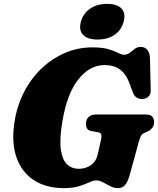

<svg xmlns="http://www.w3.org/2000/svg" viewBox="-20 -959 817 993"><path d="M457 -714Q510 -714 541.5 -704.5Q573 -695 591 -685.5Q609 -676 622 -676Q638.5 -676 651.2 -686.2Q664 -696.5 677.2 -706.5Q690.5 -716.5 707.5 -716.5Q728 -716.5 741 -702.2Q754 -688 755.5 -660.5L759.5 -496Q760.5 -472 749 -460.5Q737.5 -449 721 -447.5Q682 -443 667 -481L650.5 -526Q632 -577 600 -599.8Q568 -622.5 521 -622.5Q443.5 -622.5 384.8 -548Q326 -473.5 302 -327Q287 -237.5 294.8 -184.5Q302.5 -131.5 327 -108.8Q351.5 -86 387.5 -86Q423 -86 450.2 -105Q477.5 -124 486 -163L503 -238.5Q506 -252.5 504 -262.2Q502 -272 491 -274L450 -282Q435.5 -284.5 430 -295Q424.5 -305.5 424.5 -319Q424.5 -340.5 438.2 -353.8Q452 -367 478.5 -367H731Q759 -367 768 -355.2Q777 -343.5 777 -326.5Q777 -309 767 -297.2Q757 -285.5 744.5 -279.5L726.5 -271.5Q715.5 -266.5 710.2 -258.2Q705 -250 700.5 -235L649.5 -49.5Q639 -15 625.5 -0.5Q612 14 589 14Q569.5 14 550.5 4Q531.5 -6 513 -16Q494.5 -26 477.5 -26Q462.5 -26 441.5 -16Q420.5 -6 388.8 4Q357 14 310.5 14Q218.5 14 155.8 -26.8Q93 -67.5 65.8 -143.5Q38.5 -219.5 54.5 -325Q67 -410 103.5 -481.2Q140 -552.5 194.5 -604.5Q249 -656.5 316 -685.2Q383 -714 457 -714ZM484.5 -754.5Q432.5 -754.5 409.5 -778.8Q386.5 -803 398.5 -847Q410 -889.5 446 -914.2Q482 -939 534 -939Q586.5 -939 608.8 -914.2Q631 -889.5 619.5 -847Q608 -803.5 572.5 -779Q537 -754.5 484.5 -754.5Z"/></svg>

Font: Fraunces 9pt S050 Black
Style: Italic
Weight: 900
Italic angle: -16°
Version: Version 1.000; ttfautohint (v1.8.3)